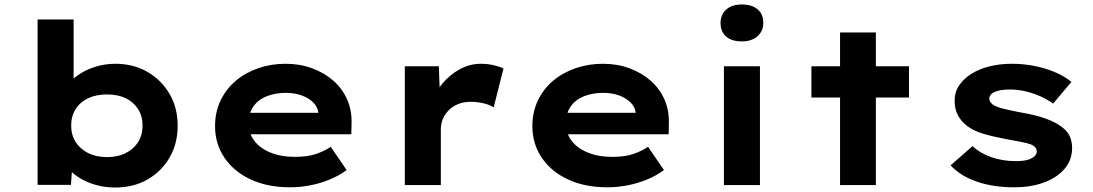

<svg xmlns="http://www.w3.org/2000/svg" viewBox="-20 -827 4883 858"><path d="M495 11Q449 11 408.5 -0.5Q368 -12 337 -31Q306 -50 286 -73Q266 -96 261 -118L306 -124L297 -1H148V-740H309V-404L265 -410Q271 -435 291 -458Q311 -481 342 -500Q373 -519 412.5 -530.5Q452 -542 496 -542Q575 -542 637.5 -506.5Q700 -471 737 -408.5Q774 -346 774 -266Q774 -185 737.5 -122.5Q701 -60 638.5 -24.5Q576 11 495 11ZM458 -125Q506 -125 542 -143Q578 -161 597.5 -192.5Q617 -224 617 -266Q617 -308 597 -339.5Q577 -371 542 -388Q507 -405 458 -405Q410 -405 374 -388Q338 -371 318 -339.5Q298 -308 298 -266Q298 -224 318 -192.5Q338 -161 374 -143Q410 -125 458 -125Z M1276 10Q1175 10 1099.5 -25.5Q1024 -61 982.5 -123Q941 -185 941 -263Q941 -326 965.5 -377.5Q990 -429 1033 -465.5Q1076 -502 1133.5 -522Q1191 -542 1256 -542Q1320 -542 1374.5 -522Q1429 -502 1469.5 -466.5Q1510 -431 1531.5 -382Q1553 -333 1551 -274L1550 -227H1049L1026 -323H1420L1403 -302V-322Q1400 -349 1380 -369Q1360 -389 1328.5 -400.5Q1297 -412 1258 -412Q1210 -412 1172 -397Q1134 -382 1112.5 -351.5Q1091 -321 1091 -275Q1091 -232 1116 -198.5Q1141 -165 1188 -145.5Q1235 -126 1298 -126Q1356 -126 1394 -139.5Q1432 -153 1458 -171L1529 -67Q1495 -42 1454 -25Q1413 -8 1367.5 1Q1322 10 1276 10Z M1789 0V-531H1941L1948 -343L1907 -357Q1921 -409 1954.5 -450.5Q1988 -492 2033.5 -517Q2079 -542 2129 -542Q2158 -542 2184.5 -536Q2211 -530 2230 -521L2186 -347Q2169 -359 2140.5 -365.5Q2112 -372 2084 -372Q2052 -372 2027.5 -362Q2003 -352 1985.5 -334.5Q1968 -317 1959 -295.5Q1950 -274 1950 -249V0Z M2694 10Q2593 10 2517.5 -25.5Q2442 -61 2400.5 -123Q2359 -185 2359 -263Q2359 -326 2383.5 -377.5Q2408 -429 2451 -465.5Q2494 -502 2551.5 -522Q2609 -542 2674 -542Q2738 -542 2792.5 -522Q2847 -502 2887.5 -466.5Q2928 -431 2949.5 -382Q2971 -333 2969 -274L2968 -227H2467L2444 -323H2838L2821 -302V-322Q2818 -349 2798 -369Q2778 -389 2746.5 -400.5Q2715 -412 2676 -412Q2628 -412 2590 -397Q2552 -382 2530.5 -351.5Q2509 -321 2509 -275Q2509 -232 2534 -198.5Q2559 -165 2606 -145.5Q2653 -126 2716 -126Q2774 -126 2812 -139.5Q2850 -153 2876 -171L2947 -67Q2913 -42 2872 -25Q2831 -8 2785.5 1Q2740 10 2694 10Z M3215 0V-531H3376V0ZM3295 -642Q3250 -642 3225 -663.5Q3200 -685 3200 -725Q3200 -761 3225 -784Q3250 -807 3295 -807Q3340 -807 3365.5 -785.5Q3391 -764 3391 -725Q3391 -688 3365 -665Q3339 -642 3295 -642Z M3734 0V-682H3894V0ZM3606 -391V-531H4042V-391Z M4512 10Q4419 10 4346 -15Q4273 -40 4228 -88L4326 -174Q4360 -142 4410.5 -124.5Q4461 -107 4519 -107Q4537 -107 4554 -109Q4571 -111 4584.5 -117Q4598 -123 4605.5 -131.5Q4613 -140 4613 -151Q4613 -171 4586 -182Q4569 -188 4540 -193.5Q4511 -199 4478 -205Q4419 -216 4375 -229Q4331 -242 4302 -264Q4275 -285 4260.5 -312Q4246 -339 4246 -377Q4246 -416 4266.5 -446Q4287 -476 4322.5 -498Q4358 -520 4404 -531Q4450 -542 4502 -542Q4551 -542 4599 -533Q4647 -524 4691 -506Q4735 -488 4768 -461L4686 -364Q4663 -381 4631.5 -395.5Q4600 -410 4564.5 -418.5Q4529 -427 4494 -427Q4475 -427 4459 -425Q4443 -423 4429.5 -418Q4416 -413 4408.5 -405Q4401 -397 4401 -386Q4401 -378 4406 -370.5Q4411 -363 4421 -357Q4436 -348 4466.5 -340.5Q4497 -333 4539 -325Q4606 -314 4653 -297Q4700 -280 4727 -258Q4751 -240 4761 -217Q4771 -194 4771 -165Q4771 -113 4738 -73.5Q4705 -34 4646.5 -12Q4588 10 4512 10Z"/></svg>

Font: Lexend Giga
Style: Bold
Weight: 700
Version: Version 1.007